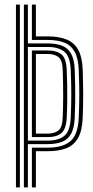

<svg xmlns="http://www.w3.org/2000/svg" viewBox="-20 -820 408 840"><path d="M49.8 0V-800H67V0ZM84.5 0V-800H102V-630H189Q225.2 -630 250.9 -620.2Q276.5 -610.5 290.9 -585.4Q305.2 -560.2 307 -514Q308.2 -475.8 308.9 -441.6Q309.5 -407.5 309 -374.2Q308.5 -341 307 -305.5Q305 -259.5 290.8 -234.2Q276.5 -209 250.8 -199.2Q225 -189.5 188.5 -189.5H102V0ZM119.5 0V-174H188.5Q255.5 -174 288.5 -202.8Q321.5 -231.5 324.5 -305Q326.8 -356.5 326.9 -405.2Q327 -454 324.5 -514.5Q322.5 -565 306.6 -593.5Q290.8 -622 261.5 -633.6Q232.2 -645.2 189 -645.2H119.5V-800H137V-660.8H189Q239 -660.8 272.2 -646.9Q305.5 -633 322.8 -601.1Q340 -569.2 341.8 -515Q343.8 -453 343.9 -404.5Q344 -356 341.8 -304.5Q339.5 -248 321.5 -216.2Q303.5 -184.5 270.2 -171.5Q237 -158.5 188.5 -158.5H137V0ZM102 -204.8H188.5Q235 -204.8 261 -225.2Q287 -245.8 289.5 -306.5Q291.8 -357.8 291.9 -406.1Q292 -454.5 289.5 -513.2Q287 -573.8 261.1 -594.1Q235.2 -614.5 189 -614.5H102ZM119.5 -220.2V-599.2H189Q227.8 -599.2 249 -581.9Q270.2 -564.5 272 -512.2Q273.5 -476.5 274 -443.1Q274.5 -409.8 274.1 -376.5Q273.8 -343.2 272 -307Q269.8 -256 249.1 -238.1Q228.5 -220.2 188.5 -220.2ZM137 -235.5H188.5Q218.5 -235.5 235.8 -249.2Q253 -263 254.5 -307.5Q256.2 -353.2 256.4 -402.6Q256.5 -452 254.5 -511.8Q253.2 -556.8 235.9 -570.2Q218.5 -583.8 189 -583.8H137Z"/></svg>

Font: Big Shoulders Inline Display Thin SemiBold
Style: Regular
Weight: 600
Version: Version 2.002